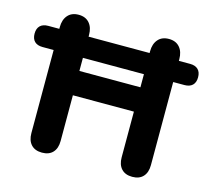

<svg xmlns="http://www.w3.org/2000/svg" viewBox="-146 -796 1014 924"><g transform="rotate(15 361.5 -334.5)"><path d="M63.5 -69.2V-597.2Q63.5 -634.3 82.6 -656.3Q101.8 -678.4 136.5 -678.4Q171.2 -678.4 190.3 -656.3Q209.3 -634.3 209.3 -597.2V-418H513.3V-597.2Q513.3 -634.3 532.4 -656.3Q551.5 -678.4 586.3 -678.4Q621 -678.4 640 -656.3Q659.1 -634.3 659.1 -597.2V-69.2Q659.1 -32.7 640.3 -12.2Q621.4 8.4 586.2 8.4Q551.1 8.4 532.2 -12.2Q513.3 -32.7 513.3 -69.2V-296.8H209.3V-69.2Q209.3 -32.5 190.5 -12.1Q171.6 8.4 136.5 8.4Q101.4 8.4 82.5 -12.2Q63.5 -32.7 63.5 -69.2ZM-45.6 -536Q-45.6 -561.7 -31.7 -575.2Q-17.7 -588.8 8.1 -588.8H715.3Q741.1 -588.8 755.1 -575.2Q769 -561.7 769 -536Q769 -510.4 755.1 -496.8Q741.1 -483.3 715.3 -483.3H8.1Q-17.7 -483.3 -31.7 -496.8Q-45.6 -510.4 -45.6 -536Z"/></g></svg>

Font: SN Pro Thin
Style: Regular
Weight: 200
Designer: Tobias Whetton
Foundry: Supernotes
Version: Version 1.003;Glyphs 3.3 (3324)